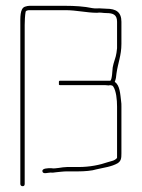

<svg xmlns="http://www.w3.org/2000/svg" viewBox="-20 -640 488 661"><path d="M68 -598C68 -604 77 -605 82 -605H205C243 -605 279 -596 314 -596C325 -598 334 -595 346 -595C370 -595 383 -589 383 -565V-474C382 -469 382 -463 381 -458C379 -442 371 -426 368 -408C367 -401 366 -362 359 -362H186C183 -362 182 -359 183 -354C182 -349 183 -347 186 -347H334C339 -347 346 -347 353 -346C355 -346 357 -346 359 -347C361 -346 363 -346 365 -346C367 -345 369 -344 370 -342C380 -327 383 -297 383 -273V-97C381 -92 371 -87 366 -86L352 -82C323 -72 289 -65 250 -65H211C192 -65 172 -58 156 -61C145 -61 124 -61 126 -50C128 -39 145 -46 155 -46C160 -45 166 -46 173 -47C185 -48 198 -50 211 -50H250C270 -50 297 -52 312 -57C338 -63 364 -66 385 -78C397 -86 398 -95 398 -112V-273C398 -280 398 -286 397 -291C394 -315 393 -347 375 -358C379 -368 380 -375 381 -387C386 -423 398 -449 398 -489V-565C398 -598 380 -610 346 -610C334 -610 325 -612 313 -611C308 -611 303 -611 298 -612C270 -618 237 -620 205 -620H82C77 -620 72 -619 66 -617C48 -611 50 -578 50 -554V-7C50 -2 53 1 58 1C63 1 65 -2 65 -7V-554C65 -566 66 -588 68 -598Z"/></svg>

Font: Electronic
Style: UltTh
Weight: 100
Version: Version 1.011